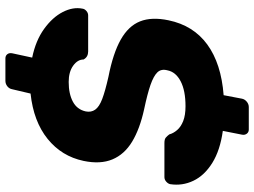

<svg xmlns="http://www.w3.org/2000/svg" viewBox="-135 -705 940 710"><g transform="rotate(-90 335.0 -350.0)"><path d="M211 100Q201 100 195.5 92.5Q190 85 192 75L206 4Q134 -6 87.5 -35Q41 -64 21.5 -105Q2 -146 9 -191Q11 -199 18.5 -205.5Q26 -212 35 -212H161Q175 -212 181 -207Q187 -202 193 -194Q197 -179 209 -165Q221 -151 242.5 -142.5Q264 -134 297 -134Q355 -134 389.5 -152Q424 -170 430 -201Q436 -224 422.5 -238Q409 -252 376 -263.5Q343 -275 286 -287Q213 -303 166 -331.5Q119 -360 100.5 -404.5Q82 -449 95 -511Q112 -592 176.5 -644Q241 -696 344 -707L360 -775Q362 -786 371 -793Q380 -800 391 -800H474Q484 -800 489.5 -793Q495 -786 493 -775L477 -701Q540 -688 583 -657Q626 -626 645.5 -588Q665 -550 658 -515Q657 -507 649.5 -500.5Q642 -494 633 -494H500Q490 -494 482.5 -498Q475 -502 470 -511Q470 -533 447 -549.5Q424 -566 387 -566Q343 -566 314 -550.5Q285 -535 278 -503Q274 -483 284.5 -468Q295 -453 324 -442Q353 -431 406 -419Q493 -402 543.5 -373.5Q594 -345 611 -302Q628 -259 615 -197Q596 -105 525.5 -53.5Q455 -2 338 7L325 75Q323 85 314 92.5Q305 100 294 100Z"/></g></svg>

Font: Rubik
Style: Bold Italic
Weight: 700
Italic angle: -12°
Designer: Hubert and Fischer
Foundry: Hubert and Fischer
Version: Version 2.300;gftools[0.9.30]